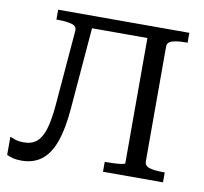

<svg xmlns="http://www.w3.org/2000/svg" viewBox="-80 -797 953 898"><g transform="rotate(10 396.5 -347.5)"><path d="M463 0V-47H472Q491 -47 511 -48Q531 -49 545 -51.5Q559 -54 559 -57V-652H296L264 -266Q256 -167 233.5 -105Q211 -43 172.5 -14Q134 15 77 15Q52 15 35 10Q18 5 8 0V-86Q14 -83 31.5 -77Q49 -71 75 -71Q112 -71 135.5 -91Q159 -111 172 -154.5Q185 -198 191 -267L221 -627Q223 -649 198 -656Q173 -663 136 -663H125V-710H748V-663H737Q700 -663 676 -656Q652 -649 652 -627V-83Q652 -61 676 -54Q700 -47 737 -47H748V0Z"/></g></svg>

Font: Roboto Serif 20pt
Style: Regular
Weight: 400
Designer: Greg Gazdowicz
Foundry: Commercial Type
Version: Version 1.008